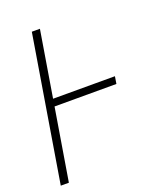

<svg xmlns="http://www.w3.org/2000/svg" viewBox="-136 -824 772 913"><g transform="rotate(-20 250.0 -367.5)"><path d="M13 0 134 -735H175L120 -401H433L427 -364H114L54 0Z"/></g></svg>

Font: Iosevka Curly Extralight
Style: Italic
Weight: 200
Italic angle: -9°
Monospace: yes
Designer: Belleve Invis
Foundry: Belleve Invis
Version: Version 22.1.2; ttfautohint (v1.8.4)